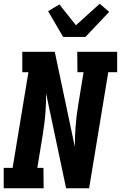

<svg xmlns="http://www.w3.org/2000/svg" viewBox="-21 -1014 651 1034"><path d="M-1 0V-110H47L132 -625H99V-735H274L382 -223Q382 -277 386 -331.5Q390 -386 399 -441L429 -625H396L395 -735H610V-625H562L459 0H335L227 -512Q228 -458 223.5 -403.5Q219 -349 210 -294L180 -110H213L214 0ZM319 -815 238 -954 299 -990 388 -878 516 -994 567 -950 439 -815Z"/></svg>

Font: Iosevka Etoile Extrabold
Style: Italic
Weight: 800
Italic angle: -9°
Designer: Belleve Invis
Foundry: Belleve Invis
Version: Version 22.1.2; ttfautohint (v1.8.4)